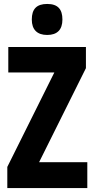

<svg xmlns="http://www.w3.org/2000/svg" viewBox="-20 -952 479 972"><path d="M219 -932C165 -932 141 -906 141 -853C141 -802 168 -775 219 -775C270 -775 296 -802 296 -853C296 -905 273 -932 219 -932ZM422 0V-131H178L415 -607V-714H22V-585H255L17 -107V0Z"/></svg>

Font: Noto Sans Gujarati UI ExtraCondensed ExtraBold
Style: Regular
Weight: 800
Width: 2
Designer: Jelle Bosma - Monotype Design Team, Universal Thirst
Foundry: Monotype Imaging Inc.
Version: Version 2.106